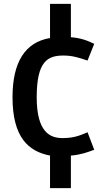

<svg xmlns="http://www.w3.org/2000/svg" viewBox="-20 -599 547 997"><path d="M239.8 208.9V377.8H348.1V208.9C400 204.6 434.6 191.6 469.3 178.6L434.6 87.7C387 109.4 352.4 118 304.8 118C239.8 118 170.6 87.7 170.6 -94.1C170.6 -280.2 226.8 -310.6 309.1 -310.6C352.4 -310.6 382.7 -301.9 434.6 -284.6L469.3 -371.2C434.6 -388.5 400 -401.5 348.1 -405.8V-579H239.8V-401.5C110 -379.8 45 -275.9 45 -94.1C45 113.7 127.3 187.3 239.8 208.9Z"/></svg>

Font: PleaseOptimize
Style: Demi-Bold
Weight: 600
Version: Version 001.000